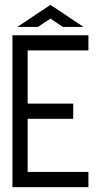

<svg xmlns="http://www.w3.org/2000/svg" viewBox="-20 -770 415 790"><path d="M343.8 -625V-562.5H93.8V-343.8H281.2V-281.2H93.8V-62.5H343.8V0H31.2V-625ZM187.5 -693.4 136.2 -659.2H51.3L187.5 -750L323.7 -659.2H238.8Z"/></svg>

Font: Juliett
Style: Regular
Weight: 400
Designer: GGBotNet
Foundry: GGBotNet
Version: 0.60